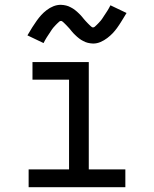

<svg xmlns="http://www.w3.org/2000/svg" viewBox="-20 -778 640 798"><path d="M99 0V-74H267V-447H115V-520H349V-74H501V0ZM367 -597Q361 -597 355.5 -598Q350 -599 345 -600Q340 -601 335.5 -603Q331 -605 326 -607.5Q321 -610 317 -612.5Q313 -615 308.5 -618.5Q304 -622 300 -625.5Q296 -629 292 -633Q288 -637 284.5 -640.5Q281 -644 278 -648Q275 -652 271.5 -656Q268 -660 264 -664.5Q260 -669 256 -673Q252 -677 249 -680Q246 -683 241.5 -687Q237 -691 234 -691Q229 -691 226 -688Q223 -685 218.5 -681Q214 -677 211.5 -674Q209 -671 206.5 -668.5Q204 -666 201.5 -663Q199 -660 196.5 -656.5Q194 -653 191.5 -649Q189 -645 186 -640.5Q183 -636 180 -631.5Q177 -627 173.5 -621.5Q170 -616 167 -610.5Q164 -605 161 -599L94 -631Q105 -650 114.5 -665Q124 -680 133 -692.5Q142 -705 151.5 -715.5Q161 -726 174 -736Q187 -746 202 -752Q217 -758 233 -758Q239 -758 244.5 -757Q250 -756 255 -755Q260 -754 264.5 -752Q269 -750 274 -747.5Q279 -745 283 -742.5Q287 -740 291.5 -736.5Q296 -733 300 -729.5Q304 -726 308 -722Q312 -718 315.5 -714.5Q319 -711 322 -707Q325 -703 328.5 -699Q332 -695 336 -690.5Q340 -686 344 -682Q348 -678 351 -675Q354 -672 358.5 -668Q363 -664 366 -664Q371 -664 374 -667Q377 -670 381.5 -674Q386 -678 388.5 -681Q391 -684 393.5 -686.5Q396 -689 398.5 -692Q401 -695 403.5 -698.5Q406 -702 408.5 -706Q411 -710 414 -714.5Q417 -719 420 -723.5Q423 -728 426.5 -733.5Q430 -739 433 -744.5Q436 -750 439 -756L506 -724Q495 -706 485.5 -690.5Q476 -675 467 -662.5Q458 -650 448.5 -640Q439 -630 426 -620Q413 -610 398 -603.5Q383 -597 367 -597Z"/></svg>

Font: Iosevka Extended
Style: Regular
Weight: 400
Width: 7
Monospace: yes
Designer: Belleve Invis
Foundry: Belleve Invis
Version: Version 32.5.0; ttfautohint (v1.8.4)